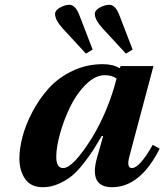

<svg xmlns="http://www.w3.org/2000/svg" viewBox="-20 -770 687 802"><path d="M210 -712Q210 -727 231 -738.5Q252 -750 270 -750Q296 -750 313 -703L367 -563L339 -546L243 -650Q210 -686 210 -712ZM376 -712Q376 -727 397 -738.5Q418 -750 437 -750Q463 -750 480 -703L534 -563L506 -546L410 -650Q376 -687 376 -712ZM61 -108Q61 -149 74 -199Q87 -249 115.5 -303Q144 -357 183.5 -401Q223 -445 282 -473.5Q341 -502 409 -502Q452 -502 480 -485L484 -494H621L520 -115Q508 -68 531 -68Q563 -68 618 -165L647 -149Q566 12 448 12Q350 12 386 -114L411 -202H405Q384 -166 370 -144Q356 -122 330 -88.5Q304 -55 281 -36Q258 -17 225.5 -2.5Q193 12 159 12Q109 12 85 -22.5Q61 -57 61 -108ZM215 -115Q215 -68 244 -68Q285 -68 364 -194Q432 -306 467 -442Q447 -456 418 -456Q378 -456 339 -417.5Q300 -379 273.5 -324.5Q247 -270 231 -212.5Q215 -155 215 -115Z"/></svg>

Font: Lingua Franca
Style: Bold Italic
Weight: 700
Italic angle: -13°
Version: Version 1.19